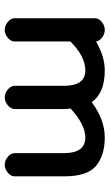

<svg xmlns="http://www.w3.org/2000/svg" viewBox="154 -606 462 810"><g transform="rotate(90 385.0 -201.0)"><path d="M57 -32V-371Q57 -387 72.5 -399.5Q88 -412 106 -412Q123 -412 138 -401Q153 -390 155 -375Q218 -412 277 -412Q372 -412 411 -357Q485 -412 560 -412Q635 -412 679.5 -375.5Q724 -339 724 -240V-32Q724 -16 708.5 -3Q693 10 675 10Q657 10 641.5 -3Q626 -16 626 -32V-240Q626 -330 560 -330Q506 -330 438 -268Q440 -250 440 -240V-32Q440 -16 424.5 -3Q409 10 391 10Q373 10 357.5 -3Q342 -16 342 -32V-240Q342 -330 277 -330Q218 -330 155 -267V-32Q155 -16 139.5 -3Q124 10 106 10Q88 10 72.5 -3Q57 -16 57 -32Z"/></g></svg>

Font: Hoogli
Style: Bold
Weight: 700
Designer: Anand Singh Naorem
Foundry: Brand New Type
Version: Version 1.00 b007